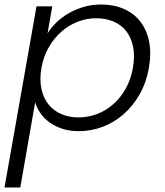

<svg xmlns="http://www.w3.org/2000/svg" viewBox="-36 -574 731 852"><path d="M175 -426Q191 -452 215 -475Q239 -498 269.5 -515.5Q300 -533 336 -543.5Q372 -554 413 -554Q469 -554 513.5 -534.5Q558 -515 586.5 -478.5Q615 -442 625.5 -390Q636 -338 625 -274Q614 -210 585 -158Q556 -106 514.5 -69Q473 -32 421.5 -12Q370 8 314 8Q273 8 241 -2.5Q209 -13 184.5 -30.5Q160 -48 144 -71Q128 -94 120 -120L54 258H-16L126 -546H196ZM554 -274Q563 -326 554.5 -367Q546 -408 524 -436Q502 -464 467.5 -478.5Q433 -493 390 -493Q348 -493 308.5 -477.5Q269 -462 236.5 -433.5Q204 -405 180.5 -364.5Q157 -324 148 -273Q139 -222 147.5 -181Q156 -140 178.5 -111.5Q201 -83 235.5 -68Q270 -53 312 -53Q355 -53 394.5 -68Q434 -83 466.5 -111.5Q499 -140 522 -181Q545 -222 554 -274Z"/></svg>

Font: SVN-Poppins Light
Style: Italic
Weight: 300
Italic angle: -10°
Designer: Ninad Kale (Devanagari), Jonny Pinhorn (Latin)
Foundry: Indian Type Foundry
Version: Version 3.002 2017; ttfautohint (v1.8.3)